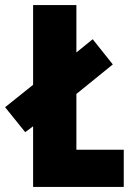

<svg xmlns="http://www.w3.org/2000/svg" viewBox="-47 -734 520 754"><path d="M83 0H439V-146H253V-365L396 -481L317 -580L253 -528V-714H83V-401L-27 -313L52 -215L83 -238Z"/></svg>

Font: Noto Sans Gujarati ExtraCondensed Black
Style: Regular
Weight: 900
Width: 2
Designer: Jelle Bosma - Monotype Design Team, Universal Thirst
Foundry: Monotype Imaging Inc.
Version: Version 2.106